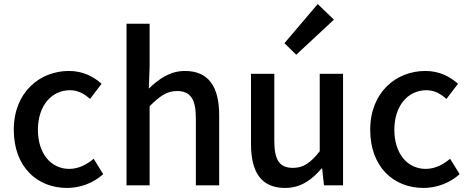

<svg xmlns="http://www.w3.org/2000/svg" viewBox="-20 -914 2315 947"><path d="M311 13C374 13 439 -10 489 -55L442 -131C409 -103 368 -81 322 -81C230 -81 167 -158 167 -274C167 -391 233 -469 325 -469C363 -469 394 -453 424 -426L481 -501C441 -536 390 -564 320 -564C175 -564 48 -458 48 -274C48 -92 162 13 311 13Z M604 0H718V-390C767 -439 802 -465 853 -465C918 -465 946 -427 946 -332V0H1061V-346C1061 -486 1009 -564 892 -564C817 -564 762 -523 714 -477L718 -586V-797H604Z M1386 13C1462 13 1516 -25 1566 -83H1569L1578 0H1672V-550H1557V-168C1511 -110 1476 -86 1425 -86C1360 -86 1333 -123 1333 -218V-550H1218V-204C1218 -64 1269 13 1386 13ZM1441 -644 1627 -817 1547 -894 1383 -701Z M2069 13C2132 13 2197 -10 2247 -55L2200 -131C2167 -103 2126 -81 2080 -81C1988 -81 1925 -158 1925 -274C1925 -391 1991 -469 2083 -469C2121 -469 2152 -453 2182 -426L2239 -501C2199 -536 2148 -564 2078 -564C1933 -564 1806 -458 1806 -274C1806 -92 1920 13 2069 13Z"/></svg>

Font: Noto Sans T Chinese Medium
Style: Regular
Weight: 500
Designer: Ryoko NISHIZUKA (kana & ideographs); Paul D. Hunt (Latin, Greek & Cyrillic); Wenlong ZHANG (bopomofo); Sandoll Communica
Foundry: Adobe Systems Incorporated
Version: Version 1.000;PS 1;hotconv 1.0.78;makeotf.lib2.5.61930